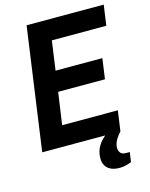

<svg xmlns="http://www.w3.org/2000/svg" viewBox="-128 -768 813 1039"><g transform="rotate(-15 278.0 -248.0)"><path d="M323.2 112.8Q323.2 93.3 327.9 76.7Q332.5 60.1 340.6 46.4Q348.6 32.7 358.9 21.2Q369.1 9.8 380.9 0H27.8L124 -686H556.2L540 -571.8H234.9L211.9 -408.2H474.1L458 -293.9H195.8L169.9 -113.8H481.9L465.8 0Q460 5.9 452.9 14.9Q445.8 23.9 439.5 34.4Q433.1 44.9 429 56.9Q424.8 68.8 424.8 81.1Q424.8 97.7 433.8 109.4Q442.9 121.1 463.9 121.1H485.8L478 175.8Q460 182.6 443.4 186.3Q426.8 189.9 410.2 189.9Q394.5 189.9 378.9 186.3Q363.3 182.6 350.8 173.6Q338.4 164.6 330.8 149.7Q323.2 134.8 323.2 112.8Z"/></g></svg>

Font: Archivo Narrow
Style: Bold Italic
Weight: 700
Italic angle: -8°
Designer: Hector Gatti
Foundry: Hector Gatti
Version: 1.002; ttfautohint (v0.8)